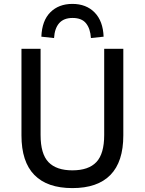

<svg xmlns="http://www.w3.org/2000/svg" viewBox="-20 -955 743 984"><path d="M351 9Q222 9 156 -58.5Q90 -126 90 -261V-705H188V-263Q188 -166 228.5 -124Q269 -82 351 -82Q434 -82 474 -124.5Q514 -167 514 -263V-705H612V-261Q612 -126 546 -58.5Q480 9 351 9ZM257 -760 192 -767Q195 -849 238 -892Q281 -935 351 -935Q422 -935 465 -891Q508 -847 511 -767L446 -760Q443 -808 421 -835.5Q399 -863 352 -863Q307 -863 283.5 -836.5Q260 -810 257 -760Z"/></svg>

Font: Nunito Sans 7pt SemiCondensed Medium
Style: Regular
Weight: 500
Width: 4
Designer: Vernon Adams
Foundry: Vernon Adams
Version: Version 3.101;gftools[0.9.27]